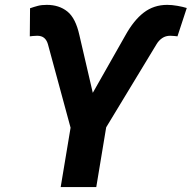

<svg xmlns="http://www.w3.org/2000/svg" viewBox="-20 -757 776 777"><path d="M225.6 0 265.6 -240.2 173.8 -578.6Q168.9 -595.2 158.4 -603.8Q147.9 -612.3 130.4 -612.3Q123.5 -612.3 113.3 -611.3Q103 -610.4 100.6 -609.9L101.6 -723.6Q118.7 -729.5 133.5 -733.4Q148.4 -737.3 169.4 -737.3Q219.2 -737.3 252.7 -710.4Q286.1 -683.6 301.3 -614.7L355.5 -381.3L486.8 -612.8Q521 -674.8 561.8 -706.1Q602.5 -737.3 656.7 -737.3Q675.8 -737.3 698 -733.4Q720.2 -729.5 735.8 -724.6L698.2 -609.9Q695.8 -610.4 685.8 -611.3Q675.8 -612.3 668.9 -612.3Q650.4 -612.3 636.7 -603Q623 -593.8 613.8 -578.6L409.7 -241.7L369.6 0Z"/></svg>

Font: Inter 28pt
Style: Bold Italic
Weight: 700
Italic angle: -9.3988°
Designer: Rasmus Andersson
Foundry: rsms
Version: Version 4.001;git-66647c0bb